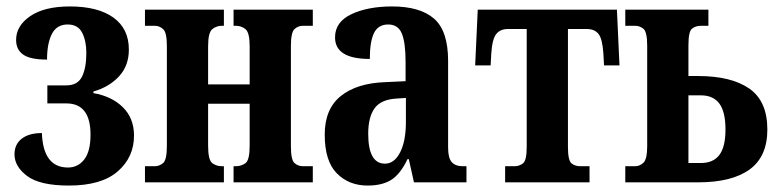

<svg xmlns="http://www.w3.org/2000/svg" viewBox="-20 -566 2413 596"><path d="M194 10Q104 10 64.5 -19.5Q25 -49 25 -87Q25 -118 47.5 -135.5Q70 -153 110 -153Q114 -46 191 -46Q222 -46 241.5 -71Q261 -96 261 -148Q261 -245 186 -245H127V-301H186Q221 -301 234.5 -328Q248 -355 248 -402Q248 -439 235 -464.5Q222 -490 190 -490Q156 -490 141 -460.5Q126 -431 126 -381Q74 -381 52 -396.5Q30 -412 30 -442Q30 -486 74 -516Q118 -546 197 -546Q284 -546 332 -511.5Q380 -477 380 -412Q380 -362 349.5 -329Q319 -296 270 -282V-277Q327 -267 361.5 -233Q396 -199 396 -145Q396 -78 345.5 -34Q295 10 194 10Z M430 0V-50H460Q475 -50 486.5 -60Q498 -70 498 -113V-423Q498 -465 486.5 -475.5Q475 -486 460 -486H430V-536H675V-486H669Q652 -486 639 -475.5Q626 -465 626 -422V-304H755V-422Q755 -465 742 -475.5Q729 -486 712 -486H705V-536H951V-486H921Q905 -486 894 -475.5Q883 -465 883 -423V-113Q883 -70 894 -60Q905 -50 921 -50H951V0H705V-50H712Q729 -50 742 -59.5Q755 -69 755 -114V-244H626V-114Q626 -69 639 -59.5Q652 -50 669 -50H675V0Z M1121 10Q1063 10 1025.5 -28Q988 -66 988 -148Q988 -228 1038 -268Q1088 -308 1176 -311L1239 -314V-374Q1239 -433 1227.5 -461.5Q1216 -490 1185 -490Q1154 -490 1141 -463.5Q1128 -437 1128 -383Q1020 -383 1020 -450Q1020 -498 1071 -522Q1122 -546 1197 -546Q1284 -546 1327.5 -508Q1371 -470 1371 -377V-108Q1371 -75 1382.5 -62.5Q1394 -50 1417 -50H1428V0H1265L1249 -72H1245Q1223 -26 1195 -8Q1167 10 1121 10ZM1175 -58Q1204 -58 1222 -93Q1240 -128 1240 -188V-262L1210 -260Q1162 -257 1142.5 -229.5Q1123 -202 1123 -151Q1123 -58 1175 -58Z M1548 0V-50H1577Q1592 -50 1603.5 -59Q1615 -68 1615 -110V-476H1557Q1533 -476 1520.5 -460.5Q1508 -445 1505 -400L1503 -363H1455L1463 -536H1895L1903 -363H1855L1853 -400Q1850 -445 1838 -460.5Q1826 -476 1801 -476H1743V-110Q1743 -68 1754 -59Q1765 -50 1781 -50H1810V0Z M1921 0V-50H1951Q1966 -50 1977.5 -61Q1989 -72 1989 -113V-423Q1989 -467 1977.5 -476.5Q1966 -486 1951 -486H1921V-536H2179V-486H2157Q2139 -486 2128 -477Q2117 -468 2117 -425V-330H2147Q2250 -330 2306 -291Q2362 -252 2362 -164Q2362 -80 2307 -40Q2252 0 2147 0ZM2117 -60H2156Q2194 -60 2213 -85Q2232 -110 2232 -164Q2232 -219 2213 -244.5Q2194 -270 2156 -270H2117Z"/></svg>

Font: Noto Serif ExtraCondensed
Style: Bold
Weight: 700
Width: 2
Designer: Monotype Design Team
Foundry: Monotype Imaging Inc.
Version: Version 2.014; ttfautohint (v1.8.4.7-5d5b)